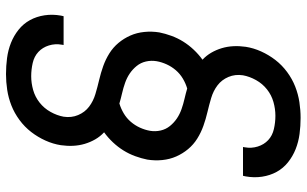

<svg xmlns="http://www.w3.org/2000/svg" viewBox="-211 -660 1022 640"><g transform="rotate(-90 300.0 -340.0)"><path d="M227 151Q200 151 173.5 147.5Q147 144 123 134.5Q99 125 79 109Q59 93 47 71Q35 49 31 22.5Q27 -4 32 -32L34 -41H130L129 -35Q125 -13 131.5 8Q138 29 153 43Q168 57 190 62Q212 67 234 67Q257 67 280 60.5Q303 54 322 39Q341 24 353 2.5Q365 -19 369 -41Q373 -67 363.5 -89.5Q354 -112 335.5 -126Q317 -140 293.5 -147Q270 -154 246.5 -159.5Q223 -165 200.5 -173Q178 -181 158 -193.5Q138 -206 123 -224Q108 -242 98.5 -263.5Q89 -285 86.5 -310Q84 -335 88 -360Q92 -380 99.5 -400.5Q107 -421 118.5 -439.5Q130 -458 145.5 -474.5Q161 -491 179 -504Q165 -517 155.5 -533.5Q146 -550 140.5 -568.5Q135 -587 134 -607Q133 -627 136 -648Q140 -674 151.5 -699.5Q163 -725 180 -747Q197 -769 220 -786Q243 -803 268.5 -813Q294 -823 320.5 -827Q347 -831 373 -831Q400 -831 426.5 -827.5Q453 -824 477 -814.5Q501 -805 521 -789Q541 -773 553 -751Q565 -729 569 -702.5Q573 -676 568 -648L566 -639H470L471 -645Q475 -667 468.5 -688Q462 -709 447 -723Q432 -737 410 -742Q388 -747 366 -747Q343 -747 320 -740.5Q297 -734 278 -719Q259 -704 247 -682.5Q235 -661 231 -639Q227 -613 236.5 -590.5Q246 -568 264.5 -554Q283 -540 306.5 -533Q330 -526 353.5 -520.5Q377 -515 399.5 -507Q422 -499 442 -486.5Q462 -474 477 -456Q492 -438 501.5 -416.5Q511 -395 513.5 -370Q516 -345 512 -320Q508 -300 500.5 -279.5Q493 -259 481.5 -240.5Q470 -222 454.5 -205.5Q439 -189 421 -176Q435 -163 444.5 -146.5Q454 -130 459.5 -111.5Q465 -93 466 -73Q467 -53 464 -32Q460 -6 448.5 19.5Q437 45 420 67Q403 89 380 106Q357 123 331.5 133Q306 143 279.5 147Q253 151 227 151ZM325 -227Q342 -232 358 -241.5Q374 -251 386 -265Q398 -279 405.5 -295.5Q413 -312 416 -329Q419 -347 415 -364.5Q411 -382 400 -395.5Q389 -409 375 -418.5Q361 -428 344 -434Q327 -440 309.5 -444Q292 -448 275 -453Q258 -448 242 -438.5Q226 -429 214 -415Q202 -401 194.5 -384.5Q187 -368 184 -351Q181 -333 185 -315.5Q189 -298 200 -284.5Q211 -271 225 -261.5Q239 -252 256 -246Q273 -240 290.5 -236Q308 -232 325 -227Z"/></g></svg>

Font: Iosevka Aile Medium Oblique
Style: Regular
Weight: 500
Italic angle: -9°
Designer: Belleve Invis
Foundry: Belleve Invis
Version: Version 31.1.0; ttfautohint (v1.8.4)